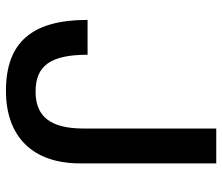

<svg xmlns="http://www.w3.org/2000/svg" viewBox="-72 -692 764 661"><g transform="rotate(-90 310.5 -362.0)"><path d="M78 0H198V-456C198 -573 241 -622 325 -622C414 -622 452 -571 452 -443H572C572 -633 496 -724 328 -724C167 -724 78 -629 78 -469Z"/></g></svg>

Font: Noto Sans Armenian SemiCondensed SemiBold
Style: Regular
Weight: 600
Width: 4
Designer: Monotype Design Team
Foundry: Monotype Imaging Inc.
Version: Version 2.008